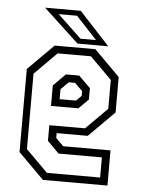

<svg xmlns="http://www.w3.org/2000/svg" viewBox="-51 -729 566 769"><g transform="rotate(5 232.0 -344.0)"><path d="M314 -540 417 -437V-294.5L314 -191.5H189V-172L219.5 -141.5H410V0H150.5L47.5 -103V-437L150.5 -540ZM299 -510H165L76 -420.5V-117.5L164 -29.5H378V-110.5H204L157 -157.5V-220.5H300.5L386.5 -306.5V-422.5ZM259 -429 306 -382.5V-337L267 -298H157V-380.5L205.5 -429ZM245 -398.5H219.5L189 -368V-328H255L276 -349V-368ZM364.5 -556H241L99 -688H242.5ZM313.5 -576.5 229.5 -667H156L251 -576.5Z"/></g></svg>

Font: Tourney Condensed Light
Style: Regular
Weight: 300
Width: 3
Designer: Tyler Finck
Foundry: Etcetera Type Co
Version: Version 1.010; ttfautohint (v1.8.3)